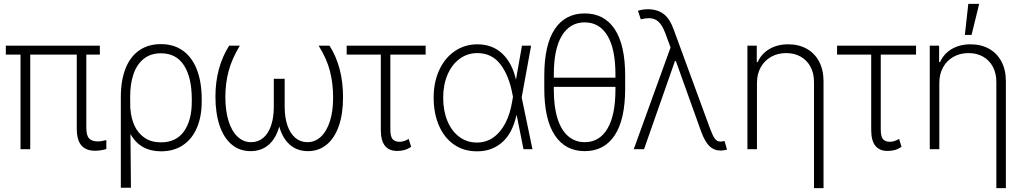

<svg xmlns="http://www.w3.org/2000/svg" viewBox="-20 -764 5246 983"><path d="M491.2 -484.4H421.9V-110.4Q421.9 -70.3 436.3 -55.2Q450.7 -40 480.5 -40Q499 -40 524.4 -46.9V-1Q494.6 7.8 466.8 7.8Q420.4 7.8 396.7 -19.5Q373 -46.9 373 -106.4V-484.4H134.8V0H85V-484.4H9.8V-530.3H491.2Z M803.7 -538.1Q870.6 -538.1 917.5 -503.9Q964.4 -469.7 988.5 -406.2Q1012.7 -342.8 1012.7 -255.9V-243.2Q1012.7 -167.5 988.3 -110.1Q963.9 -52.7 917 -21Q870.1 10.7 804.7 10.7Q697.3 10.7 647.9 -78.1L650.4 197.3H598.6V-266.6Q598.6 -353 623 -414.1Q647.5 -475.1 693.6 -506.6Q739.7 -538.1 803.7 -538.1ZM647 -207.5 647.5 -208Q650.9 -159.2 668.9 -120.1Q687 -81.1 720.9 -58.1Q754.9 -35.2 803.7 -35.2Q882.3 -35.2 922.1 -91.8Q961.9 -148.4 961.9 -243.2V-255.9Q961.9 -366.2 922.4 -428.7Q882.8 -491.2 803.7 -491.2Q751 -491.2 715.6 -462.6Q680.2 -434.1 663.1 -383.5Q646 -333 646.5 -267.6Z M1133.8 -267.6Q1133.8 -196.8 1150.1 -144.5Q1166.5 -92.3 1196.3 -64.2Q1226.1 -36.1 1265.6 -36.1Q1301.3 -36.1 1327.4 -57.9Q1353.5 -79.6 1367.7 -120.6Q1381.8 -161.6 1381.8 -217.8V-360.4H1437.5V-217.8Q1437.5 -161.6 1451.9 -120.6Q1466.3 -79.6 1492.4 -57.9Q1518.6 -36.1 1553.7 -36.1Q1592.8 -36.1 1622.6 -63.7Q1652.3 -91.3 1668.9 -142.6Q1685.5 -193.8 1685.5 -263.7Q1685.5 -337.9 1668.9 -401.4Q1652.3 -464.8 1611.3 -530.3H1667Q1736.3 -421.4 1736.3 -265.6Q1736.3 -180.7 1714.6 -118.7Q1692.9 -56.6 1652.3 -23.4Q1611.8 9.8 1556.6 9.8Q1502 9.8 1464.6 -22.5Q1427.2 -54.7 1409.7 -116.2Q1392.6 -54.7 1355.2 -22.5Q1317.9 9.8 1262.7 9.8Q1207 9.8 1166.5 -23.9Q1126 -57.6 1104.5 -120.6Q1083 -183.6 1083 -269.5Q1083 -418.9 1153.3 -530.3H1208Q1168 -464.4 1150.9 -401.6Q1133.8 -338.9 1133.8 -267.6Z M2159.2 -484.4H1978.5V-101.6Q1978.5 -64 1990.5 -51Q2002.4 -38.1 2025.4 -38.1Q2037.1 -38.1 2049.6 -42.2Q2062 -46.4 2072.3 -52.7L2085 -12.7Q2067.9 -0.5 2050.3 4.2Q2032.7 8.8 2013.7 8.8Q1972.2 8.8 1950.9 -17.6Q1929.7 -43.9 1929.7 -98.6V-484.4H1754.9V-530.3H2159.2Z M2200.2 -264.6Q2200.2 -343.3 2228.8 -405.3Q2257.3 -467.3 2308.3 -502.2Q2359.4 -537.1 2423.8 -537.1Q2501 -537.1 2551.5 -489.5Q2602.1 -441.9 2621.6 -356L2652.3 -530.3H2699.2L2650.9 -265.1L2706.1 0H2660.2L2625.5 -173.8H2624Q2603 -80.1 2549.6 -34.2Q2496.1 11.7 2420.9 10.7Q2354.5 10.7 2304.4 -23.9Q2254.4 -58.6 2227.3 -121.1Q2200.2 -183.6 2200.2 -264.6ZM2421.9 -34.2Q2468.8 -34.2 2505.9 -60.3Q2543 -86.4 2567.6 -134Q2592.3 -181.6 2602.5 -246.1L2606.4 -268.1L2603.5 -282.2Q2586.4 -376 2542.5 -434.1Q2498.5 -492.2 2423.8 -492.2Q2373 -492.2 2333.3 -462.9Q2293.5 -433.6 2271.2 -381.6Q2249 -329.6 2249 -263.7Q2249 -197.3 2270.5 -145Q2292 -92.8 2331.3 -63.5Q2370.6 -34.2 2421.9 -34.2Z M2973.6 9.8Q2874.5 9.8 2820.6 -71.3Q2766.6 -152.3 2766.6 -311.5V-376Q2766.6 -534.7 2820.3 -615Q2874 -695.3 2973.6 -695.3Q3073.2 -695.3 3127 -615Q3180.7 -534.7 3180.7 -376V-311.5Q3180.7 -151.9 3127 -71Q3073.2 9.8 2973.6 9.8ZM2973.6 -649.4Q2897.9 -649.4 2856.7 -581.3Q2815.4 -513.2 2815.4 -382.8V-366.2H3130.9V-382.8Q3130.9 -513.2 3090.1 -581.3Q3049.3 -649.4 2973.6 -649.4ZM2973.6 -36.1Q3048.8 -36.1 3089.8 -105Q3130.9 -173.8 3130.9 -304.7V-319.3H2815.4V-304.7Q2815.4 -217.8 2834.2 -157.7Q2853 -97.7 2888.7 -66.9Q2924.3 -36.1 2973.6 -36.1Z M3570.3 -88.9 3440.4 -451.2H3435.5L3277.3 0H3224.6L3413.1 -521L3386.7 -592.8Q3371.1 -634.3 3351.6 -652.6Q3332 -670.9 3301.8 -670.9Q3284.2 -670.9 3260.7 -665L3246.1 -709Q3271.5 -716.8 3298.8 -716.8Q3348.1 -715.8 3379.2 -691.2Q3410.2 -666.5 3429.7 -611.3L3614.3 -108.4Q3628.4 -69.8 3639.6 -54.4Q3650.9 -39.1 3668.9 -39.1Q3673.3 -39.1 3678.7 -40Q3684.1 -41 3689.5 -42L3702.1 2Q3684.1 6.8 3668.9 6.8Q3635.7 6.8 3612.5 -15.4Q3589.4 -37.6 3570.3 -88.9Z M3855.5 0H3806.6V-530.3H3854.5V-446.3H3859.4Q3877.9 -488.3 3918.7 -512.7Q3959.5 -537.1 4015.6 -537.1Q4069.3 -537.1 4110.1 -514.4Q4150.9 -491.7 4173.6 -449Q4196.3 -406.2 4196.3 -347.7V199.2H4147.5V-344.7Q4147.5 -388.7 4129.6 -422.1Q4111.8 -455.6 4079.6 -473.9Q4047.4 -492.2 4004.9 -492.2Q3961.9 -492.2 3928 -473.1Q3894 -454.1 3874.8 -419.4Q3855.5 -384.8 3855.5 -339.8Z M4669.9 -484.4H4489.3V-101.6Q4489.3 -64 4501.2 -51Q4513.2 -38.1 4536.1 -38.1Q4547.9 -38.1 4560.3 -42.2Q4572.8 -46.4 4583 -52.7L4595.7 -12.7Q4578.6 -0.5 4561 4.2Q4543.5 8.8 4524.4 8.8Q4482.9 8.8 4461.7 -17.6Q4440.4 -43.9 4440.4 -98.6V-484.4H4265.6V-530.3H4669.9Z M4789.1 0H4740.2V-530.3H4788.1V-446.3H4793Q4811.5 -488.3 4852.3 -512.7Q4893.1 -537.1 4949.2 -537.1Q5002.9 -537.1 5043.7 -514.4Q5084.5 -491.7 5107.2 -449Q5129.9 -406.2 5129.9 -347.7V199.2H5081.1V-344.7Q5081.1 -388.7 5063.2 -422.1Q5045.4 -455.6 5013.2 -473.9Q4981 -492.2 4938.5 -492.2Q4895.5 -492.2 4861.6 -473.1Q4827.6 -454.1 4808.3 -419.4Q4789.1 -384.8 4789.1 -339.8ZM4937.5 -744.1H4993.2L4954.1 -585H4919.9Z"/></svg>

Font: Pretendard JP ExtraLight
Style: Regular
Weight: 200
Designer: Base glyphs from Inter by Rasmus Andersson; Hangeul glyphs from Noto Sans CJK(Source Han Sans) by Jang Soo-young and Kan
Foundry: Kil Hyung-jin
Version: Version 1.309